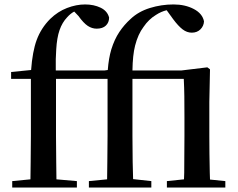

<svg xmlns="http://www.w3.org/2000/svg" viewBox="-20 -844 1071 864"><path d="M35 0V-29L117 -37Q118 -76 118 -116Q119 -175 119 -232V-489H30V-520L120 -529Q126 -612 145 -664Q165 -718 206 -759Q240 -792 281.5 -808Q323 -824 363 -824Q402 -824 432.5 -809.5Q463 -795 471 -765Q471 -743 456.5 -729Q442 -715 415 -715Q394 -715 375 -727.5Q356 -740 333 -772L314 -792Q297 -783 282 -766Q260 -743 248 -708.5Q236 -674 233 -621Q230 -582 231 -527H451L465 -529Q469 -582 481 -622Q495 -667 517 -700Q539 -733 568 -759Q603 -792 654.5 -808Q706 -824 761 -824Q813 -824 852 -803.5Q891 -783 898 -748Q897 -727 882 -712Q867 -697 843 -697Q821 -697 801.5 -712Q782 -727 759 -758L730 -798Q705 -792 682 -777Q649 -757 626 -723Q601 -690 588 -639Q577 -596 576 -527H797L913 -541L925 -532L922 -385V-232Q922 -198 922.5 -153Q923 -108 924 -67Q924 -50 925 -36L994 -29V0H731V-29L808 -37Q808 -50 809 -67Q809 -108 809.5 -153Q810 -198 810 -232V-317Q810 -372 809.5 -411Q809 -450 807 -489H576V-232Q576 -175 577 -116Q578 -77 579 -38L661 -29V0H380V-29L462 -37Q463 -76 463 -116Q464 -175 464 -232V-489H232Q232 -489 232 -489V-232Q232 -175 233 -116Q233 -77 234 -37L326 -29V0Z"/></svg>

Font: Early Summer Mincho SemiBold
Style: Regular
Weight: 600
Designer: GuiWonder
Version: Version 1.002